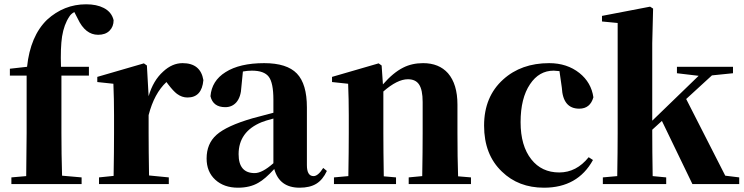

<svg xmlns="http://www.w3.org/2000/svg" viewBox="-20 -857 3465 894"><path d="M33 0V-31L102 -37Q104 -171 104 -238V-505H26V-537L106 -546Q121 -689 199 -765Q278 -837 381 -837Q430 -837 463 -820Q500 -801 509 -763Q509 -733 490 -714Q471 -695 437 -695Q377 -695 342 -770L326 -801Q310 -792 303 -780Q278 -743 269 -687Q261 -634 264 -546H394V-505H266V-238Q266 -140 269 -39L360 -31V0Z M441 0V-31L509 -38Q511 -154 511 -238V-321Q511 -395 508 -467L433 -475V-499L650 -562L664 -552L672 -409Q693 -482 740 -524Q782 -563 830 -563Q914 -563 927 -484Q920 -403 853 -403Q827 -403 804 -420Q787 -433 764 -463L755 -475Q698 -422 672 -321V-238Q672 -158 674 -40L766 -31V0Z M1088 17Q1023 17 982.5 -20Q942 -57 942 -119Q942 -188 988 -229Q1035 -271 1155 -306Q1183 -314 1253 -332V-393Q1253 -471 1231.5 -499.5Q1210 -528 1153 -528Q1131 -528 1111 -524L1104 -453Q1102 -405 1080 -380Q1060 -358 1029 -358Q972 -358 960 -409Q966 -481 1030 -521Q1096 -563 1210 -563Q1316 -563 1362.5 -514.5Q1409 -466 1409 -357V-88Q1409 -37 1440 -37Q1461 -37 1485 -75L1502 -61Q1483 -20 1453 -1.5Q1423 17 1375 17Q1281 17 1257 -70Q1214 -23 1183 -6Q1144 17 1088 17ZM1166 -51Q1201 -51 1253 -97V-305Q1215 -295 1198 -288Q1091 -244 1091 -139Q1091 -51 1166 -51ZM1039 -504 1055 -510Z M1535 0V-31L1602 -37Q1604 -155 1604 -238V-321Q1604 -395 1601 -467L1526 -475V-499L1743 -562L1757 -552L1763 -464Q1811 -519 1857 -542Q1898 -563 1950 -563Q2024 -563 2066 -516Q2110 -465 2110 -370V-238Q2110 -123 2113 -36L2173 -31V0H1883V-31L1946 -37Q1948 -153 1948 -238V-382Q1948 -439 1931 -464Q1915 -488 1879 -488Q1830 -488 1765 -431V-238Q1765 -154 1767 -36L1824 -31V0Z M2513 17Q2394 17 2317 -58Q2234 -137 2234 -272Q2234 -407 2323 -487Q2407 -563 2537 -563Q2620 -563 2678 -517Q2733 -473 2743 -404Q2728 -351 2677 -351Q2601 -351 2596 -449L2585 -526H2583Q2566 -528 2558 -528Q2490 -528 2448 -465Q2404 -400 2404 -288Q2404 -178 2454 -115Q2502 -54 2584 -54Q2664 -54 2721 -125L2741 -112Q2670 17 2513 17Z M2787 0V-31L2854 -37Q2856 -153 2856 -238V-750L2783 -757V-783L3007 -826L3021 -817L3017 -656V-295L3233 -504L3132 -516V-546H3393V-516L3295 -506L3175 -396L3357 -39L3422 -31V0H3204L3062 -294L3017 -253V-246Q3017 -153 3019 -37L3082 -31V0Z"/></svg>

Font: GenRyuMin TW H
Style: Regular
Weight: 900
Version: Version 1.501;PS 1;hotconv 16.6.51;makeotf.lib2.5.65220